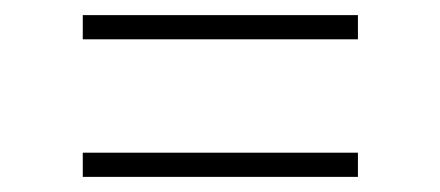

<svg xmlns="http://www.w3.org/2000/svg" viewBox="-20 -507 582 254"><path d="M89.5 -455V-487H453.5V-455ZM89.5 -273V-305H453.5V-273Z"/></svg>

Font: Encode Sans SemiExpanded SemiExpanded Thin
Style: Regular
Weight: 100
Width: 6
Designer: Multiple Designers
Foundry: Impallari Type
Version: Version 3.000; ttfautohint (v1.8.3) -l 8 -r 50 -G 200 -x 14 